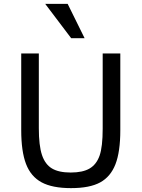

<svg xmlns="http://www.w3.org/2000/svg" viewBox="-20 -950 726 985"><path d="M597.2 -282.2Q597.2 -171.4 572.3 -107.4Q547.4 -43.5 493.9 -14.2Q440.4 15.1 344.2 15.1Q248.5 15.1 193.4 -14.6Q138.2 -44.4 113.5 -108.9Q88.9 -173.3 88.9 -282.2V-675.8H179.2V-292Q179.2 -203.1 195.3 -155Q211.4 -106.9 246.3 -85.9Q281.2 -64.9 342.8 -64.9Q404.8 -64.9 439.9 -85.7Q475.1 -106.4 491 -151.9Q506.8 -197.3 506.8 -290V-675.8H597.2ZM345.2 -753.9 211.9 -930.2H327.1L414.1 -753.9Z"/></svg>

Font: ClearSansRegular
Style: Regular
Weight: 400
Foundry: Intel Corporation
Version: Version 1.00